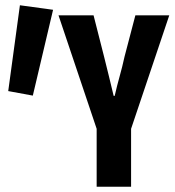

<svg xmlns="http://www.w3.org/2000/svg" viewBox="-20 -710 664 730"><path d="M347.5 0V-220.3L202.4 -651.8H335.7L375.6 -495Q385.5 -454.6 394.3 -419.5Q403.2 -384.4 412.1 -345.6H416.1Q424.9 -384.4 434.9 -419.9Q444.9 -455.3 453.6 -495L494.7 -651.8H623.6L478.4 -220.3V0ZM104.8 -346.5 11.3 -363.7 55.7 -690 181.8 -672.8Z"/></svg>

Font: Source Code Pro ExtraLight
Style: Regular
Weight: 200
Monospace: yes
Designer: Paul D. Hunt, Teo Tuominen
Foundry: Adobe
Version: Version 1.026;hotconv 1.1.0;makeotfexe 2.6.0